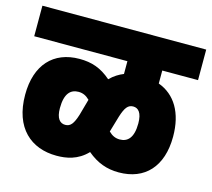

<svg xmlns="http://www.w3.org/2000/svg" viewBox="-90 -729 899 814"><g transform="rotate(15 359.5 -322.5)"><path d="M0 -488H409V-432C389 -424 369 -412 350 -393C306 -431 265 -445 211 -445C97 -445 27 -370 27 -239C27 -93 110 -23 222 -23C264 -23 314 -31 356 -75C399 -39 442 -23 495 -23C609 -23 679 -97 679 -229C679 -334 636 -404 562 -431V-488H719V-622H0ZM184 -222C184 -287 209 -309 243 -309C262 -309 277 -302 292 -287L291 -284L272 -216C259 -175 247 -159 224 -159C201 -159 184 -176 184 -222ZM415 -184 435 -252C448 -293 460 -309 483 -309C505 -309 522 -292 522 -245C522 -181 497 -159 463 -159C444 -159 429 -166 414 -181Z"/></g></svg>

Font: Noto Sans Condensed Black
Style: Italic
Weight: 900
Width: 3
Italic angle: -12°
Designer: Monotype Design Team
Foundry: Monotype Imaging Inc.
Version: Version 2.013